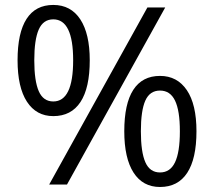

<svg xmlns="http://www.w3.org/2000/svg" viewBox="-20 -744 863 774"><path d="M118.2 -501Q118.2 -418 136.2 -376.5Q154.3 -335 194.8 -335Q274.9 -335 274.9 -501Q274.9 -666 194.8 -666Q154.3 -666 136.2 -625Q118.2 -584 118.2 -501ZM341.8 -501Q341.8 -389.6 304.4 -332.8Q267.1 -275.9 194.8 -275.9Q126.5 -275.9 88.6 -334Q50.8 -392.1 50.8 -501Q50.8 -611.8 87.2 -668Q123.5 -724.1 194.8 -724.1Q265.6 -724.1 303.7 -666Q341.8 -607.9 341.8 -501ZM547.9 -214.8Q547.9 -131.3 565.9 -90.1Q584 -48.8 625 -48.8Q666 -48.8 685.5 -89.6Q705.1 -130.4 705.1 -214.8Q705.1 -298.3 685.5 -338.6Q666 -378.9 625 -378.9Q584 -378.9 565.9 -338.6Q547.9 -298.3 547.9 -214.8ZM772 -214.8Q772 -104 734.6 -47.1Q697.3 9.8 625 9.8Q555.7 9.8 518.3 -48.3Q481 -106.4 481 -214.8Q481 -325.7 517.3 -381.8Q553.7 -438 625 -438Q694.3 -438 733.2 -380.6Q772 -323.2 772 -214.8ZM646 -713.9 250 0H178.2L574.2 -713.9Z"/></svg>

Font: QFn1     
Style: Regular
Weight: 400
Foundry: Ascender Corporation
Version: Version 1.10